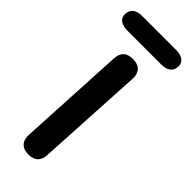

<svg xmlns="http://www.w3.org/2000/svg" viewBox="-290 -781 849 849"><g transform="rotate(45 134.5 -356.5)"><path d="M167 -20 195 -526C197 -565 175 -588 136 -588H134C96 -588 75 -569 73 -530L46 -24C44 15 66 38 105 38H106C144 38 165 19 167 -20ZM29 -659H239C277 -659 298 -674 300 -705C302 -734 279 -751 240 -751H30C-8 -751 -29 -736 -31 -705C-33 -676 -10 -659 29 -659Z"/></g></svg>

Font: 寒蝉团圆体 Round
Style: Regular
Weight: 500
Designer: 寒蝉字型
Version: Version 2.700;Glyphs 3.1.1 (3135)